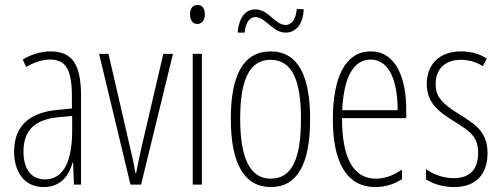

<svg xmlns="http://www.w3.org/2000/svg" viewBox="-20 -747 2026 777"><path d="M184 -539C147 -539 106 -527 72 -506L86 -476C123 -498 156 -506 182 -506C245 -506 271 -468 271 -356V-308L210 -302C100 -291 37 -238 37 -133C37 -59 73 10 156 10C228 10 259 -38 274 -89H276L279 0H308V-359C308 -487 272 -539 184 -539ZM212 -272 272 -278V-218C272 -100 240 -21 162 -21C108 -21 75 -61 75 -134C75 -218 119 -262 212 -272Z M508 0H551L680 -529H641L555 -161C546 -122 538 -84 531 -47H528C521 -89 512 -128 503 -165L419 -529H381Z M779 -727C757 -727 749 -709 749 -688C749 -667 759 -650 778 -650C797 -650 809 -665 809 -689C809 -709 801 -727 779 -727ZM797 -529H760V0H797Z M942 -615H970C974 -658 992 -678 1014 -678C1054 -678 1083 -615 1136 -615C1175 -615 1207 -646 1209 -710H1181C1177 -670 1161 -646 1136 -646C1093 -646 1067 -709 1013 -709C974 -709 947 -678 942 -615ZM1235 -265C1235 -437 1188 -539 1075 -539C966 -539 914 -444 914 -267C914 -84 969 10 1076 10C1183 10 1235 -82 1235 -265ZM952 -267C952 -421 988 -505 1075 -505C1165 -505 1198 -416 1198 -266C1198 -101 1160 -24 1076 -24C991 -24 952 -108 952 -267Z M1480 -539C1377 -539 1327 -433 1327 -264C1327 -97 1379 10 1499 10C1541 10 1577 -3 1607 -22V-61C1571 -36 1537 -24 1501 -24C1409 -24 1364 -109 1364 -269H1624V-303C1624 -425 1586 -539 1480 -539ZM1480 -506C1558 -506 1590 -412 1589 -301H1365C1371 -439 1413 -506 1480 -506Z M1953 -127C1953 -213 1904 -244 1838 -285C1774 -325 1743 -352 1743 -407C1743 -470 1784 -505 1845 -505C1877 -505 1911 -495 1934 -479L1950 -510C1922 -529 1885 -539 1846 -539C1753 -539 1707 -481 1707 -408C1707 -329 1757 -293 1824 -252C1883 -215 1915 -193 1915 -128C1915 -63 1882 -26 1817 -26C1775 -26 1733 -41 1704 -63V-21C1729 -5 1768 10 1818 10C1907 10 1953 -43 1953 -127Z"/></svg>

Font: Noto Sans Sinhala ExtraCondensed ExtraLight
Style: Regular
Weight: 200
Width: 2
Designer: Jelle Bosma - Monotype Design Team
Foundry: Monotype Imaging Inc.
Version: Version 2.006